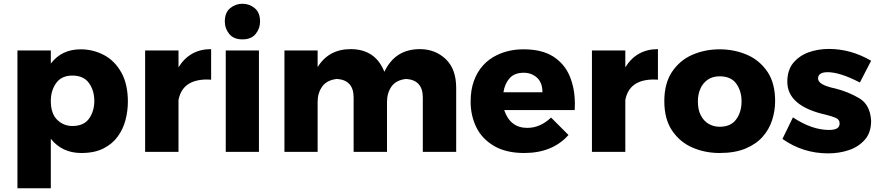

<svg xmlns="http://www.w3.org/2000/svg" viewBox="-20 -810 4694 1024"><path d="M251 194H73V-541H251V-471Q309 -547 410 -547Q476.5 -547 534.5 -516.5Q592.5 -486 628.5 -421Q662 -359 662 -268Q662 -219 649.5 -170.5Q637 -122 608.2 -82.2Q579.5 -42.5 531.8 -18.2Q484 6 414 6Q311 6 251 -70ZM366 -138Q427 -138 455 -177.5Q483 -217 483 -272Q483 -327 454.5 -367Q426 -407 366 -407Q308 -407 279.5 -367Q251 -327 251 -272Q251 -204 285 -171Q319 -138 366 -138Z M932 0H754V-541H932V-451Q992 -548 1106 -548V-385L1085 -386Q952 -386 932 -276Z M1273 -600Q1226 -600 1202.5 -629Q1179 -658 1179 -695Q1179 -743 1207.5 -766.5Q1236 -790 1273 -790Q1310 -790 1338.5 -766.5Q1367 -743 1367 -695Q1367 -658 1343.5 -629Q1320 -600 1273 -600ZM1361 0H1184V-541H1361Z M2413 0H2235V-290Q2235 -383 2146 -389Q2092 -383 2068 -348.5Q2044 -314 2044 -267V0H1866V-290Q1866 -383 1777 -389Q1723 -383 1698.5 -348.5Q1674 -314 1674 -267V0H1497V-541H1674V-452Q1733 -548 1850 -548Q1982 -548 2030 -427Q2087 -548 2219 -548Q2301 -548 2357 -495Q2413 -442 2413 -341Z M2776 6Q2681 6 2617.5 -30Q2551 -68.5 2520.5 -131Q2490 -193.5 2490 -268Q2490 -331 2507.8 -379.2Q2525.5 -427.5 2556.5 -461.5Q2587.5 -495.5 2629 -515.5Q2693 -547 2772 -547Q2869 -547 2929 -509.5Q2991 -470 3018.5 -403.8Q3046 -337.5 3046 -256L3045 -223H2669Q2701 -128 2792 -128Q2861 -128 2919 -183L3012 -90Q2926 6 2776 6ZM2873 -318Q2873 -369.5 2844 -395.8Q2815 -422 2773 -422Q2724 -422 2698 -393Q2672 -364 2665 -318Z M3315 0H3137V-541H3315V-451Q3375 -548 3489 -548V-385L3468 -386Q3335 -386 3315 -276Z M3818 6Q3740 6 3673 -23Q3606 -52 3564.5 -113.5Q3523 -175 3523 -271Q3523 -363 3562.5 -424.5Q3605 -488.5 3672.5 -517.8Q3740 -547 3818 -547Q3895.5 -547 3963.2 -518.2Q4031 -489.5 4074 -426Q4114 -365 4114 -271Q4114 -219.5 4098.2 -170Q4082.5 -120.5 4047.8 -81Q4013 -41.5 3956.2 -17.8Q3899.5 6 3818 6ZM3818 -134Q3878 -134 3906.5 -173.5Q3935 -213 3935 -269Q3935 -324 3907 -363.5Q3879 -403 3818 -403Q3780.5 -403 3754.8 -385.2Q3729 -367.5 3715.5 -337.2Q3702 -307 3702 -269Q3702 -225 3717.5 -195Q3733 -165 3759.2 -149.5Q3785.5 -134 3818 -134Z M4397 8Q4262 8 4153 -69L4209 -184Q4310 -117 4401 -117Q4431 -117 4444.5 -125.5Q4458 -134 4458 -152Q4458 -172 4438 -181Q4418 -190 4385 -198Q4179 -244 4179 -374Q4179 -434 4209 -472.5Q4243 -513.5 4293.2 -531.2Q4343.5 -549 4401 -549Q4518 -549 4626 -486L4566 -370Q4460 -425 4394 -425Q4343 -425 4343 -391Q4343 -357 4435 -338Q4503 -321 4562 -286.5Q4621 -252 4626 -166Q4626 -105 4594.5 -67Q4559 -26.5 4507 -9.2Q4455 8 4397 8Z"/></svg>

Font: Argentum Novus
Style: Bold
Weight: 700
Designer: Julieta Ulanovsky (font) & Cristiano Sobral (main changes)
Foundry: Julieta Ulanovsky (font) & Cristiano Sobral (main changes)
Version: Version 3.00;November 27, 2020;FontCreator 13.0.0.2655 64-bi